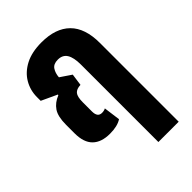

<svg xmlns="http://www.w3.org/2000/svg" viewBox="-226 -659 969 969"><g transform="rotate(-45 259.0 -174.5)"><path d="M174 10Q113 10 81 -21.5Q49 -53 49 -118V-179Q49 -238 69 -267.5Q89 -297 127 -312L128 -316L44 -355V-381Q44 -430 68 -471Q92 -512 139 -536.5Q186 -561 256 -561Q356 -561 409 -508.5Q462 -456 462 -350V212H317V-341Q317 -391 301.5 -416Q286 -441 252 -441Q221 -441 208 -421.5Q195 -402 193 -374L252 -334L243 -270Q214 -269 201.5 -254Q189 -239 189 -199V-134Q189 -93 220 -93Q235 -93 246 -99L258 -10Q228 10 174 10Z"/></g></svg>

Font: Noto Sans Thai ExtCond ExtBd
Style: Regular
Weight: 800
Width: 2
Designer: Monotype Design Team
Foundry: Monotype Imaging Inc.
Version: Version 2.002; ttfautohint (v1.8.4.7-5d5b)